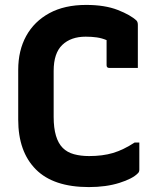

<svg xmlns="http://www.w3.org/2000/svg" viewBox="-20 -740 640 780"><path d="M341 20Q197 20 125.5 -52Q54 -124 54 -254V-456Q54 -535 86.5 -594Q119 -653 180.5 -686.5Q242 -720 330 -720Q406 -720 458.5 -699.5Q511 -679 535 -656Q540 -650 540 -639V-464H424Q413 -464 413 -475V-577Q394 -585 373.5 -588Q353 -591 328 -591Q268 -591 233 -557.5Q198 -524 198 -452V-265Q198 -176 235 -139Q253 -121 280.5 -113.5Q308 -106 342 -106Q397 -106 439 -118.5Q481 -131 527 -161H546V-51Q546 -41 540 -36Q519 -14 465 3Q411 20 341 20Z"/></svg>

Font: Recursive Sn Lnr St
Style: Bold
Weight: 700
Version: Version 1.079;hotconv 1.0.112;makeotfexe 2.5.65598; ttfautoh